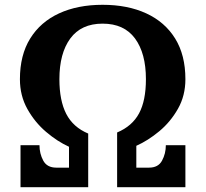

<svg xmlns="http://www.w3.org/2000/svg" viewBox="-20 -780 858 800"><path d="M671 -175H752.5V0H468V-228Q531 -254.5 559.5 -307.8Q588 -361 588 -450Q588 -558 542.5 -619.8Q497 -681.5 407.5 -681.5Q318.5 -681.5 273 -619.8Q227.5 -558 227.5 -450Q227.5 -361 256 -305.5Q284.5 -250 347.5 -223.5V0H65.5V-175H144.5Q144.5 -140 160.2 -110.8Q176 -81.5 214.5 -81.5H267.5V-168.5Q219 -190.5 172 -230.5Q125 -270.5 94 -326Q63 -381.5 63 -450Q63 -550.5 105.8 -619.5Q148.5 -688.5 226 -724.2Q303.5 -760 407.5 -760Q512 -760 589.5 -724.2Q667 -688.5 709.8 -619.5Q752.5 -550.5 752.5 -450Q752.5 -381.5 721.5 -326.8Q690.5 -272 643.5 -233Q596.5 -194 548 -172.5V-81.5H601Q639.5 -81.5 655.2 -110.8Q671 -140 671 -175Z"/></svg>

Font: Besley
Style: Bold
Weight: 700
Designer: Owen Earl
Foundry: indestructible type*
Version: Version 2.001; ttfautohint (v1.8.3)